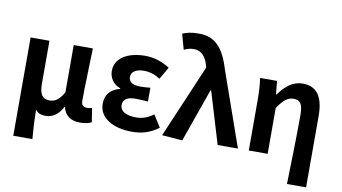

<svg xmlns="http://www.w3.org/2000/svg" viewBox="-93 -1038 2604 1464"><g transform="rotate(10 1209.5 -305.5)"><path d="M79 201H227C220 120 217 66 216 -25C237 3 265 9 296 9C349 9 395 -23 426 -84H429C444 -19 488 14 562 14C605 14 630 6 651 -4L634 -112C622 -108 609 -106 599 -106C569 -106 551 -117 551 -152C551 -257 558 -423 561 -560H413V-195C378 -131 345 -112 303 -112C249 -112 225 -145 225 -229V-560H79Z M963 14C1035 14 1098 -1 1169 -53L1110 -146C1065 -111 1017 -99 978 -99C896 -99 852 -127 852 -172C852 -218 884 -239 951 -239C981 -239 1013 -236 1045 -234V-341C1019 -339 992 -336 969 -336C907 -336 877 -358 877 -396C877 -436 916 -460 973 -460C1018 -460 1062 -447 1101 -420L1156 -515C1101 -552 1033 -574 966 -574C843 -574 733 -525 733 -416C733 -369 761 -316 819 -297V-292C753 -275 708 -234 708 -158C708 -46 821 14 963 14Z M1354 12 1500 -401H1505L1626 0H1783L1581 -575C1532 -738 1464 -812 1340 -812C1277 -812 1246 -803 1212 -789L1245 -670C1269 -681 1289 -689 1323 -689C1374 -689 1415 -652 1433 -582L1437 -565L1196 0Z M2198 201H2346V-349C2346 -490 2301 -574 2185 -574C2107 -574 2052 -527 2001 -457H1997L1987 -560H1856C1865 -499 1867 -437 1867 -393V0H2013V-355C2057 -420 2090 -448 2136 -448C2189 -448 2208 -417 2208 -331C2208 -193 2203 24 2198 201Z"/></g></svg>

Font: Noto Sans CJK KR Bold
Style: Regular
Weight: 700
Designer: Ryoko NISHIZUKA (kana & ideographs); Paul D. Hunt (Latin, Greek & Cyrillic); Wenlong ZHANG (bopomofo); Sandoll Communica
Foundry: Adobe Systems Incorporated
Version: Version 1.004;PS 1.004;hotconv 1.0.82;makeotf.lib2.5.63406